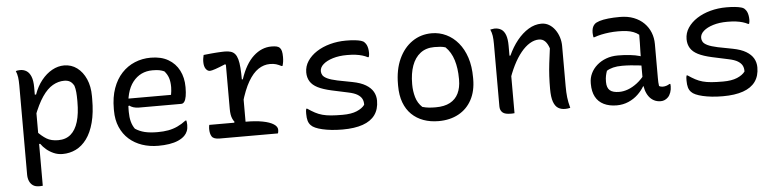

<svg xmlns="http://www.w3.org/2000/svg" viewBox="-45 -777 4890 1207"><g transform="rotate(-5 2400.0 -174.0)"><path d="M77 -534Q82 -536 86.5 -536.5Q91 -537 96 -537.5Q101 -538 105 -538Q127 -538 144.5 -527Q162 -516 172.5 -490.5Q183 -465 183 -422Q183 -342 183 -264.5Q183 -187 183 -111Q183 -35 183 42Q183 119 183 199Q179 199 175 199.5Q171 200 167.5 200Q164 200 160 200Q136 200 121 189.5Q106 179 98.5 161Q91 143 91 121Q91 45 91 -25Q91 -95 91 -162.5Q91 -230 91 -298.5Q91 -367 91 -442Q91 -473 88 -494Q85 -515 77 -534ZM382 -543Q428 -543 463.5 -516.5Q499 -490 519.5 -443.5Q540 -397 540 -336V-317Q540 -231 523.5 -169Q507 -107 477.5 -67Q448 -27 409 -8Q370 11 325 11Q295 11 269 -0.5Q243 -12 223 -29Q203 -46 190 -65H172V-146Q203 -113 232 -95.5Q261 -78 305 -78Q353 -78 384 -104.5Q415 -131 430.5 -182Q446 -233 446 -308V-318Q446 -346 444 -368.5Q442 -391 436 -410Q425 -430 410.5 -438.5Q396 -447 374 -447Q337 -447 302 -427Q267 -407 235.5 -361Q204 -315 174 -236V-376H191Q209 -427 239 -464.5Q269 -502 306 -522.5Q343 -543 382 -543Z M929 -544Q994 -544 1039 -518Q1084 -492 1107.5 -446Q1131 -400 1131 -342V-338Q1131 -306 1127 -283.5Q1123 -261 1115 -249.5Q1107 -238 1095 -238H828Q809 -238 793.5 -243Q778 -248 768 -256L750 -246V-300H1036Q1038 -312 1039.5 -324Q1041 -336 1041 -348Q1041 -383 1033 -407Q1025 -431 1007 -451Q991 -458 975 -461Q959 -464 933 -464Q856 -464 809 -404.5Q762 -345 762 -227V-216Q762 -183 769 -156Q776 -129 791 -108Q818 -90 851 -82Q884 -74 932 -74Q969 -74 999.5 -79.5Q1030 -85 1058 -98Q1086 -111 1112 -131H1118Q1119 -125 1120 -118.5Q1121 -112 1121 -103Q1121 -80 1114.5 -64Q1108 -48 1096 -36Q1080 -20 1055 -9Q1030 2 998 7Q966 12 929 12Q874 12 827 -4Q780 -20 745 -51Q710 -82 690 -128Q670 -174 670 -233V-244Q670 -317 690 -373Q710 -429 745.5 -467Q781 -505 828 -524.5Q875 -544 929 -544Z M1411 -82 1419 -96Q1412 -105 1406.5 -117Q1401 -129 1398.5 -144.5Q1396 -160 1396 -179Q1396 -225 1396 -271.5Q1396 -318 1396 -364.5Q1396 -411 1396 -458L1391 -462Q1353 -446 1328 -437.5Q1303 -429 1293 -429Q1278 -429 1267 -444.5Q1256 -460 1256 -489Q1256 -501 1258 -512.5Q1260 -524 1262 -532Q1273 -533 1285.5 -534.5Q1298 -536 1310 -537Q1322 -538 1333.5 -539Q1345 -540 1355.5 -540.5Q1366 -541 1377 -541.5Q1388 -542 1396 -542Q1418 -542 1434 -537Q1450 -532 1460.5 -519.5Q1471 -507 1477 -485.5Q1483 -464 1485.5 -431Q1488 -398 1488 -351Q1488 -316 1488 -281Q1488 -246 1488 -211Q1488 -176 1488 -141Q1488 -106 1488 -71ZM1481 -358H1494Q1526 -454 1577.5 -501Q1629 -548 1691 -548Q1711 -548 1723.5 -545Q1736 -542 1743 -535Q1751 -527 1754.5 -513Q1758 -499 1758 -476Q1758 -460 1756 -446Q1754 -432 1750 -420H1744Q1727 -429 1711 -434Q1695 -439 1672 -439Q1633 -439 1598.5 -416Q1564 -393 1534.5 -342.5Q1505 -292 1481 -208ZM1259 -91H1490Q1551 -91 1595.5 -82.5Q1640 -74 1664 -58.5Q1688 -43 1688 -23Q1688 -19 1687.5 -15Q1687 -11 1686.5 -7Q1686 -3 1684 0H1317Q1279 0 1267.5 -17.5Q1256 -35 1256 -66Q1256 -71 1256.5 -75Q1257 -79 1257.5 -83.5Q1258 -88 1259 -91Z M2100 -81Q2155 -81 2189.5 -95.5Q2224 -110 2240 -132Q2241 -153 2233 -169Q2225 -185 2205 -197.5Q2185 -210 2146 -218L2044 -240Q1990 -252 1957.5 -268.5Q1925 -285 1910 -309.5Q1895 -334 1895 -366Q1895 -405 1916.5 -437.5Q1938 -470 1975 -494Q2012 -518 2060 -531Q2108 -544 2161 -544Q2193 -544 2216 -541.5Q2239 -539 2255 -534.5Q2271 -530 2278 -521Q2285 -514 2289.5 -504.5Q2294 -495 2296.5 -482Q2299 -469 2299 -453Q2299 -447 2298 -440.5Q2297 -434 2295 -428H2289Q2274 -436 2255.5 -441.5Q2237 -447 2214 -450Q2191 -453 2159 -453Q2109 -453 2070 -441Q2031 -429 2009 -409.5Q1987 -390 1987 -366Q1987 -353 1994 -341Q2001 -329 2022.5 -318.5Q2044 -308 2086 -299L2179 -281Q2231 -271 2262.5 -252Q2294 -233 2308.5 -207.5Q2323 -182 2323 -151Q2323 -97 2297 -61Q2271 -25 2219.5 -7Q2168 11 2092 11Q2054 11 2022 7.5Q1990 4 1964.5 -2Q1939 -8 1921 -16Q1903 -24 1894 -34Q1882 -46 1877 -63.5Q1872 -81 1872 -107Q1872 -117 1872.5 -125Q1873 -133 1875 -139H1881Q1906 -122 1927.5 -110.5Q1949 -99 1973 -92.5Q1997 -86 2027.5 -83.5Q2058 -81 2100 -81Z M2702 -543Q2750 -543 2793 -522.5Q2836 -502 2868.5 -463Q2901 -424 2919 -369Q2937 -314 2937 -243V-233Q2937 -158 2907.5 -103Q2878 -48 2824 -18.5Q2770 11 2698 11Q2646 11 2603 -4.5Q2560 -20 2528.5 -50.5Q2497 -81 2480 -126.5Q2463 -172 2463 -232V-242Q2463 -334 2494 -401.5Q2525 -469 2579 -506Q2633 -543 2702 -543ZM2711 -455Q2658 -455 2622.5 -427.5Q2587 -400 2569.5 -351Q2552 -302 2552 -237V-231Q2552 -191 2563 -152.5Q2574 -114 2603 -87Q2624 -81 2643.5 -79Q2663 -77 2687 -77Q2742 -77 2777.5 -96Q2813 -115 2830.5 -151Q2848 -187 2848 -237V-243Q2848 -309 2832 -361Q2816 -413 2781 -447Q2766 -452 2749 -453.5Q2732 -455 2711 -455Z M3529 0Q3520 2 3512.5 3Q3505 4 3496 4Q3471 4 3452.5 -7.5Q3434 -19 3423.5 -48Q3413 -77 3413 -129Q3413 -172 3415 -210.5Q3417 -249 3422 -290.5Q3427 -332 3434 -384Q3424 -414 3408.5 -429.5Q3393 -445 3370 -445Q3341 -445 3312 -427.5Q3283 -410 3256 -377Q3229 -344 3205.5 -297Q3182 -250 3163 -190L3161 -360H3183Q3207 -413 3240 -454Q3273 -495 3312.5 -519Q3352 -543 3394 -543Q3420 -543 3441.5 -530.5Q3463 -518 3479 -496Q3495 -474 3503.5 -447Q3512 -420 3512 -392Q3512 -350 3512 -308Q3512 -266 3512 -223.5Q3512 -181 3512 -139Q3512 -98 3515.5 -67.5Q3519 -37 3529 0ZM3177 3Q3173 3 3169 3.5Q3165 4 3161.5 4Q3158 4 3153 4Q3136 4 3123 1Q3110 -2 3102 -9Q3094 -16 3090 -25.5Q3086 -35 3086 -48Q3086 -99 3086 -149Q3086 -199 3086 -248Q3086 -297 3086 -345Q3086 -393 3086 -442Q3086 -472 3083 -493Q3080 -514 3071 -534Q3076 -535 3080.5 -535.5Q3085 -536 3090 -537Q3095 -538 3099 -538Q3123 -538 3140.5 -527Q3158 -516 3167.5 -490.5Q3177 -465 3177 -422Q3177 -350 3177 -277.5Q3177 -205 3177 -134.5Q3177 -64 3177 3Z M4094 -353Q4094 -326 4094 -299.5Q4094 -273 4094 -246Q4094 -219 4094 -192.5Q4094 -166 4094 -139Q4094 -124 4094.5 -112.5Q4095 -101 4097 -88Q4102 -85 4108 -83.5Q4114 -82 4120 -82Q4132 -82 4143 -85.5Q4154 -89 4163 -95H4169Q4169 -91 4169.5 -88Q4170 -85 4170 -80Q4170 -60 4163.5 -41.5Q4157 -23 4146 -12Q4136 -2 4124.5 3Q4113 8 4100 8Q4076 8 4057 -2Q4038 -12 4025 -30Q4012 -48 4005 -72Q3998 -96 3998 -122Q3998 -153 3998 -186Q3998 -219 3998 -243Q3998 -282 3999 -312Q4000 -342 4000.5 -368Q4001 -394 4001 -420Q3986 -432 3966.5 -439.5Q3947 -447 3923.5 -450Q3900 -453 3870 -453Q3841 -453 3814.5 -450Q3788 -447 3764.5 -442Q3741 -437 3719 -429H3713Q3712 -435 3711 -443Q3710 -451 3710 -458Q3710 -474 3714 -487.5Q3718 -501 3728 -511Q3738 -521 3760.5 -528Q3783 -535 3816 -538.5Q3849 -542 3889 -542Q3939 -542 3977 -527Q4015 -512 4041 -486Q4067 -460 4080.5 -426Q4094 -392 4094 -353ZM3767 -142Q3767 -106 3785.5 -89.5Q3804 -73 3845 -73Q3872 -73 3900.5 -83.5Q3929 -94 3958 -116Q3987 -138 4014 -174L4018 -95H3997Q3982 -69 3956.5 -44.5Q3931 -20 3896.5 -5Q3862 10 3822 10Q3775 10 3740.5 -7Q3706 -24 3688.5 -57Q3671 -90 3671 -138V-144Q3671 -176 3684.5 -204.5Q3698 -233 3723 -255Q3748 -277 3781.5 -289.5Q3815 -302 3856 -302Q3896 -302 3931.5 -298Q3967 -294 3992.5 -286.5Q4018 -279 4028 -272Q4034 -267 4037 -259.5Q4040 -252 4041.5 -242Q4043 -232 4043 -217Q4015 -224 3987 -227.5Q3959 -231 3931.5 -233Q3904 -235 3877 -235Q3844 -235 3820 -229Q3796 -223 3779 -212Q3774 -198 3770.5 -182Q3767 -166 3767 -145Z M4500 -81Q4555 -81 4589.5 -95.5Q4624 -110 4640 -132Q4641 -153 4633 -169Q4625 -185 4605 -197.5Q4585 -210 4546 -218L4444 -240Q4390 -252 4357.5 -268.5Q4325 -285 4310 -309.5Q4295 -334 4295 -366Q4295 -405 4316.5 -437.5Q4338 -470 4375 -494Q4412 -518 4460 -531Q4508 -544 4561 -544Q4593 -544 4616 -541.5Q4639 -539 4655 -534.5Q4671 -530 4678 -521Q4685 -514 4689.5 -504.5Q4694 -495 4696.5 -482Q4699 -469 4699 -453Q4699 -447 4698 -440.5Q4697 -434 4695 -428H4689Q4674 -436 4655.5 -441.5Q4637 -447 4614 -450Q4591 -453 4559 -453Q4509 -453 4470 -441Q4431 -429 4409 -409.5Q4387 -390 4387 -366Q4387 -353 4394 -341Q4401 -329 4422.5 -318.5Q4444 -308 4486 -299L4579 -281Q4631 -271 4662.5 -252Q4694 -233 4708.5 -207.5Q4723 -182 4723 -151Q4723 -97 4697 -61Q4671 -25 4619.5 -7Q4568 11 4492 11Q4454 11 4422 7.5Q4390 4 4364.5 -2Q4339 -8 4321 -16Q4303 -24 4294 -34Q4282 -46 4277 -63.5Q4272 -81 4272 -107Q4272 -117 4272.5 -125Q4273 -133 4275 -139H4281Q4306 -122 4327.5 -110.5Q4349 -99 4373 -92.5Q4397 -86 4427.5 -83.5Q4458 -81 4500 -81Z"/></g></svg>

Font: Recursive Monospace Casual
Style: Regular
Weight: 400
Version: Version 1.047